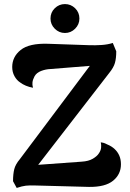

<svg xmlns="http://www.w3.org/2000/svg" viewBox="-20 -916 637 943"><path d="M62 7 44 -26Q44 -61 50 -85Q56 -109 78 -135L453 -635L465 -596L228 -577Q204 -576 182 -567.5Q160 -559 150 -542Q141 -525 139.5 -512Q138 -499 142 -485Q104 -492 79 -511Q62 -522 51 -542Q40 -562 40 -587Q40 -637 81.5 -670.5Q123 -704 216 -701L419 -694Q448 -693 478.5 -695Q509 -697 534 -705L551 -664Q551 -630 544.5 -607Q538 -584 516 -557L137 -67L119 -103L381 -122Q415 -124 436 -136.5Q457 -149 465 -162Q475 -176 476.5 -190Q478 -204 475 -217Q489 -215 495.5 -212Q502 -209 508 -206Q528 -198 543 -184Q558 -170 566 -151.5Q574 -133 574 -109Q574 -60 535.5 -28.5Q497 3 417 2L153 -5Q125 -6 107 -4Q89 -2 62 7ZM299 -754Q270 -754 249 -775Q228 -796 228 -825Q228 -855 249 -875.5Q270 -896 299 -896Q328 -896 349 -875.5Q370 -855 370 -825Q370 -796 349 -775Q328 -754 299 -754Z"/></svg>

Font: Arima Thin
Style: Regular
Weight: 100
Designer: Joana Correia and Natanael Gama
Foundry: NDISCOVER
Version: Version 1.101;gftools[0.9.23]